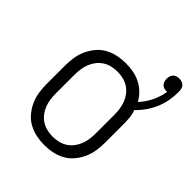

<svg xmlns="http://www.w3.org/2000/svg" viewBox="-186 -767 890 890"><g transform="rotate(45 258.5 -322.5)"><path d="M250 8Q223 8 196.5 2.5Q170 -3 146.5 -16Q123 -29 105.5 -50Q88 -71 77 -95.5Q66 -120 62 -146.5Q58 -173 58 -200V-320Q58 -347 62 -373.5Q66 -400 77 -424.5Q88 -449 105.5 -470Q123 -491 146.5 -504Q170 -517 196.5 -522.5Q223 -528 250 -528Q275 -528 299.5 -523.5Q324 -519 346 -508Q368 -497 386 -479.5Q404 -462 416 -440Q441 -467 457 -500Q473 -533 479 -569H475Q467 -569 458.5 -571.5Q450 -574 444.5 -580Q439 -586 436.5 -594.5Q434 -603 434 -611Q434 -619 436.5 -627.5Q439 -636 445 -642Q451 -648 459 -650.5Q467 -653 476 -653Q484 -653 493 -650Q502 -647 507.5 -640.5Q513 -634 515 -625Q517 -616 517 -608Q517 -579 512 -550.5Q507 -522 496 -496Q485 -470 468.5 -446Q452 -422 431 -402Q438 -383 440 -362Q442 -341 442 -320V-200Q442 -173 438 -146.5Q434 -120 423 -95.5Q412 -71 394.5 -50Q377 -29 353.5 -16Q330 -3 303.5 2.5Q277 8 250 8ZM250 -47Q269 -47 288 -51.5Q307 -56 323 -66.5Q339 -77 350.5 -92Q362 -107 369 -125Q376 -143 378.5 -162Q381 -181 381 -200V-320Q381 -339 378.5 -358Q376 -377 369 -395Q362 -413 350.5 -428Q339 -443 323 -453.5Q307 -464 288 -468.5Q269 -473 250 -473Q231 -473 212 -468.5Q193 -464 177 -453.5Q161 -443 149.5 -428Q138 -413 131 -395Q124 -377 121.5 -358Q119 -339 119 -320V-200Q119 -181 121.5 -162Q124 -143 131 -125Q138 -107 149.5 -92Q161 -77 177 -66.5Q193 -56 212 -51.5Q231 -47 250 -47Z"/></g></svg>

Font: Iosevka Term Curly Light
Style: Regular
Weight: 300
Designer: Belleve Invis
Foundry: Belleve Invis
Version: Version 32.3.0